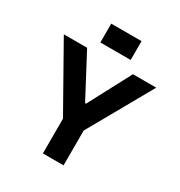

<svg xmlns="http://www.w3.org/2000/svg" viewBox="-213 -1083 1151 1229"><g transform="rotate(30 362.0 -469.0)"><path d="M249.3 -799H473.4V-938.2H249.3ZM531.6 -727.3 365.8 -414.1H358.7L192.8 -727.3H20.6L285.9 -257.1V0H438.6V-257.1L703.8 -727.3Z"/></g></svg>

Font: TID UI
Style: Bold
Weight: 700
Designer: The TID Project Authors
Foundry: Bakken & Bæck
Version: Version 1.001;hotconv 1.0.109;makeotfexe 2.5.65596